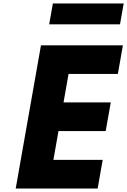

<svg xmlns="http://www.w3.org/2000/svg" viewBox="-20 -1086 732 1106"><path d="M688 -825H216L70.5 0H542.5L571.6 -165H287.6L316.9 -331H588.9L618 -496H346L374.9 -660H658.9ZM284.5 -1066 263.3 -946H671.3L692.5 -1066Z"/></svg>

Font: Hussar Wysoki
Style: Obl
Weight: 700
Foundry: Cannot Into Space Fonts
Version: Version 0.92